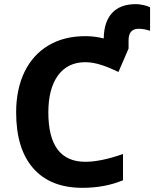

<svg xmlns="http://www.w3.org/2000/svg" viewBox="-20 -899 746 929"><path d="M393.1 -598.1C445.3 -598.1 500 -576.2 553.2 -550.8L602.1 -664.1V-704.1C602.1 -741.2 618.2 -759.8 650.9 -759.8C668.9 -759.8 687.5 -756.3 706.1 -750V-863.8C693.8 -870.1 666 -878.9 636.2 -878.9C536.6 -878.9 483.4 -820.3 481.9 -712.9C453.6 -720.2 423.8 -724.1 393.1 -724.1C325.2 -724.1 265.6 -709.5 215.3 -679.7C113.8 -620.1 58.1 -504.4 58.1 -356C58.1 -238.3 85.4 -147.9 140.6 -85C195.8 -22 274.9 9.8 378.9 9.8C451.2 9.8 516.6 -2.4 575.2 -26.9V-153.8C503.9 -128.9 443.4 -116.2 393.1 -116.2C273.4 -116.2 213.9 -195.8 213.9 -355C213.9 -431.6 229.5 -491.2 260.7 -534.2C292 -576.7 335.9 -598.1 393.1 -598.1Z"/></svg>

Font: Noto Reveo Sans
Style: Bold
Weight: 700
Designer: Monotype Design team
Foundry: Monotype Imaging Inc.
Version: Version 1.04